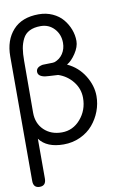

<svg xmlns="http://www.w3.org/2000/svg" viewBox="-107 -839 774 1134"><g transform="rotate(-10 280.0 -272.5)"><path d="M75.2 -51.8V187Q75.2 230 37.1 230Q-1 230 -1 188V-559.1Q-1 -655.8 52.5 -715.3Q106 -774.9 207 -774.9Q252 -774.9 289.6 -757.8Q327.1 -740.7 350.6 -712.6Q374 -684.6 387 -650.6Q399.9 -616.7 399.9 -581.1Q399.9 -546.4 374.3 -507.6Q348.6 -468.8 320.8 -453.1Q385.3 -423.3 422.6 -363.3Q460 -303.2 460 -240.2Q460 -193.8 443.4 -149.9Q426.8 -106 396.7 -70.6Q366.7 -35.2 320.6 -13.7Q274.4 7.8 220.2 7.8Q119.1 7.8 75.2 -51.8ZM75.2 -520 74.2 -208Q74.2 -143.6 115.7 -103.8Q157.2 -64 222.2 -64Q288.6 -64 334.2 -116.9Q379.9 -169.9 379.9 -243.2Q379.9 -297.9 345.7 -341.1Q311.5 -384.3 258.8 -401.9Q255.4 -402.3 208 -404.8Q202.1 -405.3 195.3 -405.8Q188.5 -406.2 184.8 -406.7Q181.2 -407.2 180.2 -407.2Q139.2 -414.6 139.2 -441.9Q139.2 -469.7 179.2 -477.1Q196.8 -477.1 213.9 -478Q246.1 -478 250 -480Q282.7 -491.2 301.3 -519.5Q319.8 -547.9 319.8 -584Q319.8 -634.8 287.6 -669.4Q255.4 -704.1 206.1 -704.1Q166 -704.1 139.2 -690.4Q112.3 -676.8 98.9 -649.9Q85.4 -623 80.3 -592.8Q75.2 -562.5 75.2 -520Z"/></g></svg>

Font: BPreplay
Style: Regular
Weight: 400
Designer: Magenta/George Triantafyllakos
Foundry: Magenta/George Triantafyllakos
Version: Version 1.00